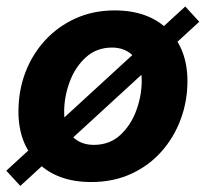

<svg xmlns="http://www.w3.org/2000/svg" viewBox="-33 -560 646 603"><path d="M253.4 11.7Q147.5 11.7 86.2 -48.6Q24.9 -108.9 24.9 -209.5Q24.9 -274.9 46.6 -332.3Q68.4 -389.6 108.9 -433.6Q149.4 -477.5 204.8 -502.4Q260.3 -527.3 327.1 -527.3Q433.1 -527.3 494.4 -466.8Q555.7 -406.2 555.7 -305.2Q555.7 -242.2 534.4 -185.1Q513.2 -127.9 473.6 -83.5Q434.1 -39.1 378.2 -13.7Q322.3 11.7 253.4 11.7ZM261.7 -105Q311 -105 344.5 -135.7Q377.9 -166.5 395 -212.9Q412.1 -259.3 412.1 -306.6Q412.1 -356.4 386.2 -383.5Q360.4 -410.6 318.8 -410.6Q270.5 -410.6 236.8 -380.1Q203.1 -349.6 185.8 -303Q168.5 -256.3 168.5 -208Q168.5 -158.2 194.1 -131.6Q219.7 -105 261.7 -105ZM30.8 23.9 -13.2 -23.9 548.8 -539.6 592.8 -491.7Z"/></svg>

Font: Inter Display
Style: Bold Italic
Weight: 700
Italic angle: -9.39999°
Designer: Rasmus Andersson
Foundry: rsms
Version: Version 4.000;git-a52131595